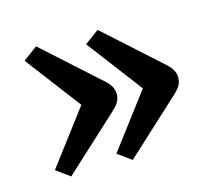

<svg xmlns="http://www.w3.org/2000/svg" viewBox="-69 -564 692 597"><g transform="rotate(-15 276.5 -265.5)"><path d="M92 -56 48 -88 180 -263 45 -441 91 -475 272 -312Q283 -302 289 -291Q295 -280 295 -267Q295 -254 289.5 -243.5Q284 -233 269 -219ZM290 -56 246 -88 378 -263 243 -441 289 -475 470 -312Q481 -302 487 -291Q493 -280 493 -267Q493 -254 487.5 -243.5Q482 -233 467 -219Z"/></g></svg>

Font: Literata Variable Black
Style: Regular
Weight: 900
Designer: Latin by Veronika Burian and Jose Scaglione. Greek by Irene Vlachou. Cyrillic by Vera Evstafieva.
Foundry: TypeTogether
Version: Version 3.021